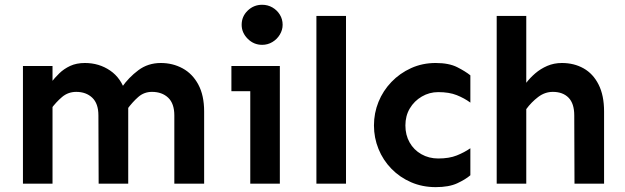

<svg xmlns="http://www.w3.org/2000/svg" viewBox="-20 -770 2619 805"><path d="M710.9 0V-286.1Q710.9 -335.9 685.1 -360.4Q659.2 -384.8 617.2 -384.8Q584 -384.8 559.6 -363.3Q535.2 -341.8 513.7 -312.5L490.2 -403.3Q519.5 -445.3 560.1 -475.6Q600.6 -505.9 654.3 -505.9Q704.1 -505.9 745.6 -483.4Q787.1 -460.9 811.5 -415.5Q835.9 -370.1 835.9 -302.7V0ZM76.2 0V-493.2H200.2V0ZM393.6 0 392.6 -286.1Q392.6 -335.9 366.7 -360.4Q340.8 -384.8 299.8 -384.8Q265.6 -384.8 240.2 -363.3Q214.8 -341.8 193.4 -312.5V-422.9Q209 -443.4 228.5 -462.4Q248 -481.4 274.4 -493.7Q300.8 -505.9 335.9 -505.9Q395.5 -505.9 441.9 -474.1Q488.3 -442.4 506.8 -380.9L517.6 -334V0Z M1079.1 -582Q1043.9 -582 1018.6 -607.4Q993.2 -632.8 993.2 -666Q993.2 -701.2 1018.6 -725.6Q1043.9 -750 1079.1 -750Q1102.5 -750 1122.1 -738.8Q1141.6 -727.5 1153.3 -708.5Q1165 -689.5 1165 -666Q1165 -644.5 1153.3 -625Q1141.6 -605.5 1122.1 -593.8Q1102.5 -582 1079.1 -582ZM1029.3 0V-493.2H1153.3V0ZM950.2 -387.7V-493.2H1153.3V-387.7Z M1306.6 0V-703.1H1430.7V0Z M1806.6 14.6Q1751 14.6 1703.6 -5.9Q1656.2 -26.4 1621.1 -62.5Q1585.9 -98.6 1566.9 -145.5Q1547.9 -192.4 1547.9 -244.1Q1547.9 -295.9 1566.9 -342.8Q1585.9 -389.6 1621.1 -426.3Q1656.2 -462.9 1703.6 -484.4Q1751 -505.9 1806.6 -505.9Q1862.3 -505.9 1897 -488.3Q1931.6 -470.7 1952.1 -454.1V-339.8Q1926.8 -358.4 1895 -371.1Q1863.3 -383.8 1817.4 -383.8Q1780.3 -383.8 1748.5 -365.2Q1716.8 -346.7 1698.2 -315.4Q1679.7 -284.2 1679.7 -244.1Q1679.7 -204.1 1697.3 -172.9Q1714.8 -141.6 1746.6 -123.5Q1778.3 -105.5 1817.4 -105.5Q1863.3 -105.5 1895 -118.2Q1926.8 -130.9 1952.1 -148.4V-35.2Q1931.6 -17.6 1897 -1.5Q1862.3 14.6 1806.6 14.6Z M2388.7 0 2387.7 -286.1Q2387.7 -335.9 2363.8 -360.4Q2339.8 -384.8 2297.9 -384.8Q2264.6 -384.8 2236.3 -363.3Q2208 -341.8 2186.5 -312.5V-422.9Q2202.1 -443.4 2224.1 -462.4Q2246.1 -481.4 2274.4 -493.7Q2302.7 -505.9 2335.9 -505.9Q2386.7 -505.9 2426.8 -483.4Q2466.8 -460.9 2489.7 -415.5Q2512.7 -370.1 2512.7 -302.7V0ZM2062.5 0V-703.1H2186.5V0Z"/></svg>

Font: Sen
Style: Bold
Weight: 700
Designer: Kosal Sen, Philatype
Foundry: Philatype
Version: Version 2.000;gftools[0.9.31]